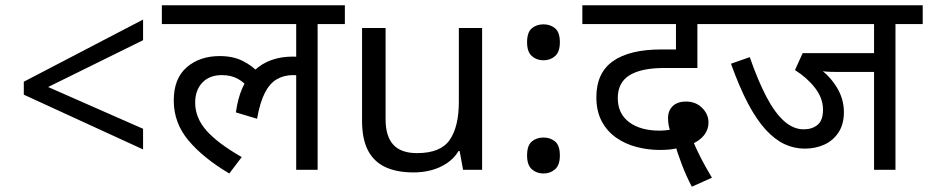

<svg xmlns="http://www.w3.org/2000/svg" viewBox="-20 -642 3509 726"><path d="M70 -284V-333L521 -568V-490L162 -313L521 -155V-77Z M592 -551V-622H1284V-551H1181V0H1100V-379L1144 -347Q1128 -354 1114 -356Q1100 -358 1088 -358Q1054 -358 1027 -342.5Q1000 -327 981.5 -291Q963 -255 952 -193L872 -217Q886 -322 941.5 -375Q997 -428 1088 -428Q1108 -428 1125 -425Q1142 -422 1154 -418L1157 -396L1100 -415V-551ZM924 -304Q907 -328 881 -343Q855 -358 819 -358Q772 -358 745 -329.5Q718 -301 718 -254Q718 -197 760 -149Q802 -101 894 -48L847 14Q749 -44 693 -110.5Q637 -177 637 -262Q637 -345 686 -387.5Q735 -430 811 -430Q861 -430 898 -411.5Q935 -393 962 -363Z M1803 -536V0H1731L1718 -71H1714Q1697 -43 1670 -25Q1643 -7 1611 1.5Q1579 10 1544 10Q1480 10 1436.5 -10.5Q1393 -31 1371 -74Q1349 -117 1349 -185V-536H1438V-191Q1438 -127 1467 -95Q1496 -63 1557 -63Q1646 -63 1680.5 -113Q1715 -163 1715 -257V-536Z M2035 -414Q2009 -414 1991 -430Q1973 -446 1973 -482Q1973 -520 1991 -535Q2009 -550 2035 -550Q2061 -550 2079 -535Q2097 -520 2097 -482Q2097 -446 2079 -430Q2061 -414 2035 -414ZM2035 14Q2009 14 1991 -2Q1973 -18 1973 -54Q1973 -92 1991 -107Q2009 -122 2035 -122Q2061 -122 2079 -107Q2097 -92 2097 -54Q2097 -18 2079 -2Q2061 14 2035 14Z M2596 64Q2574 22 2558 -20.5Q2542 -63 2532 -97L2519 -133Q2512 -150 2509 -165Q2506 -180 2506 -195Q2506 -224 2524 -241Q2542 -258 2574 -258Q2611 -258 2635 -234Q2659 -210 2659 -179Q2659 -152 2642.5 -131Q2626 -110 2594 -96L2577 -92Q2553 -84 2531 -79.5Q2509 -75 2475 -75Q2431 -75 2388 -86Q2345 -97 2310.5 -121Q2276 -145 2255.5 -183Q2235 -221 2235 -275Q2235 -366 2297.5 -410.5Q2360 -455 2481 -455H2552L2536 -420V-551H2182V-622H2723V-551H2617V-385H2493Q2405 -385 2360.5 -357.5Q2316 -330 2316 -271Q2316 -212 2359 -180Q2402 -148 2474 -148Q2491 -148 2511.5 -151Q2532 -154 2554 -164L2599 -112Q2613 -78 2630 -45Q2647 -12 2672 30Z M3366 -551V0H3285V-370H3148Q3122 -370 3106.5 -371Q3091 -372 3082 -375L3075 -385Q3117 -356 3144 -312Q3171 -268 3171 -218Q3171 -172 3150.5 -141Q3130 -110 3096.5 -95Q3063 -80 3023 -80Q2983 -80 2946.5 -97Q2910 -114 2875.5 -151.5Q2841 -189 2808.5 -250.5Q2776 -312 2744 -401L2815 -426Q2846 -337 2878 -276Q2910 -215 2945 -184Q2980 -153 3019 -153Q3051 -153 3071.5 -170Q3092 -187 3092 -227Q3092 -271 3061.5 -310Q3031 -349 2986 -377L3015 -441H3285V-551H2713V-622H3469V-551Z"/></svg>

Font: hexlhindi05
Style: Book
Weight: 400
Designer: Jelle Bosma - Monotype Design Team
Foundry: Monotype Imaging Inc.
Version: Version 2.003